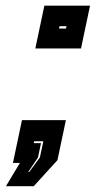

<svg xmlns="http://www.w3.org/2000/svg" viewBox="-46 -560 344 660"><path d="M-25.5 80 22.5 0H-1.5L29.5 -147H180.5L151.5 -9.5L70 80ZM51 31H54.5L91 -18.5L103 -74.5H71.5L70 -68H95L84.5 -18.5ZM75.5 -393.5 106.5 -540.5H263.5L232.5 -393.5ZM157 -462H181L182.5 -470H158.5Z"/></svg>

Font: Tourney Thin ExtraBold
Style: Italic
Weight: 800
Italic angle: -12°
Version: Version 1.015